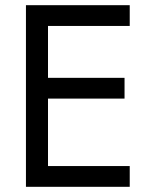

<svg xmlns="http://www.w3.org/2000/svg" viewBox="-20 -720 590 740"><path d="M80 -700H480V-620H165V-420H460V-340H165V-80H480V0H80Z"/></svg>

Font: Jost*
Style: Regular
Weight: 400
Version: Version 3.7